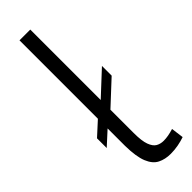

<svg xmlns="http://www.w3.org/2000/svg" viewBox="-256 -750 769 769"><g transform="rotate(-45 129.0 -365.0)"><path d="M177 10Q146 10 122 -2Q98 -14 84.5 -47Q71 -80 70 -142V-241L12 -188V-243L70 -296V-740H131V-341L231 -434V-379L131 -286V-154Q131 -109 139.5 -86Q148 -63 162 -55Q176 -47 194 -47Q207 -47 221 -49.5Q235 -52 251 -57L258 -4Q241 2 220 6Q199 10 177 10Z"/></g></svg>

Font: Georama ExtraCondensed Thin Light
Style: Regular
Weight: 300
Version: Version 1.001